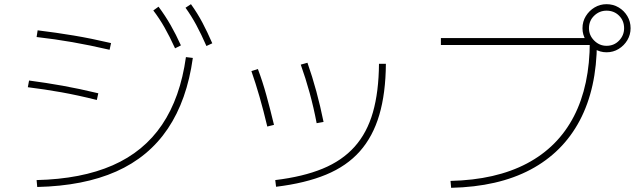

<svg xmlns="http://www.w3.org/2000/svg" viewBox="-20 -875 3040 918"><path d="M155 -14Q369 -19 518.5 -84.5Q668 -150 755 -279Q842 -408 869 -602L902 -598Q874 -396 782.5 -260Q691 -124 535.5 -55Q380 14 158 19ZM443 -397Q351 -420 272.5 -434Q194 -448 113 -458L119 -490Q202 -479 280 -465Q358 -451 450 -429ZM504 -637Q409 -659 326 -673.5Q243 -688 155 -698L160 -730Q250 -719 333.5 -705Q417 -691 511 -669ZM817 -644Q791 -701 766.5 -744Q742 -787 713 -825L738 -843Q770 -800 795.5 -755.5Q821 -711 845 -658ZM967 -655Q942 -712 918.5 -755.5Q895 -799 867 -838L893 -855Q924 -812 948 -766.5Q972 -721 995 -668Z M1296 -14Q1429 -30 1522.5 -68.5Q1616 -107 1675.5 -173.5Q1735 -240 1763 -338Q1791 -436 1792 -570H1825Q1824 -429 1793.5 -325.5Q1763 -222 1700.5 -151.5Q1638 -81 1539 -40Q1440 1 1300 18ZM1258 -270Q1240 -346 1221 -412Q1202 -478 1182 -535L1213 -545Q1235 -487 1253.5 -420Q1272 -353 1290 -278ZM1494 -286Q1480 -360 1460.5 -431Q1441 -502 1418 -566L1450 -575Q1473 -510 1492.5 -438Q1512 -366 1527 -292Z M2134 -10Q2351 -15 2499.5 -93.5Q2648 -172 2724 -319Q2800 -466 2800 -677L2817 -660H2088V-693H2808V-670H2834Q2833 -452 2752 -299Q2671 -146 2516.5 -64Q2362 18 2137 23ZM2880 -625Q2849 -625 2823 -641Q2797 -657 2781 -683Q2765 -709 2765 -740Q2765 -772 2781 -798Q2797 -824 2823 -839.5Q2849 -855 2880 -855Q2912 -855 2938 -839.5Q2964 -824 2979.5 -798Q2995 -772 2995 -740Q2995 -709 2979.5 -683Q2964 -657 2938 -641Q2912 -625 2880 -625ZM2880 -656Q2916 -656 2940 -681Q2964 -706 2964 -740Q2964 -776 2940 -800Q2916 -824 2880 -824Q2846 -824 2821 -800Q2796 -776 2796 -740Q2796 -706 2821 -681Q2846 -656 2880 -656Z"/></svg>

Font: M PLUS 1 ExtraLight
Style: Regular
Weight: 250
Version: Version 1.001